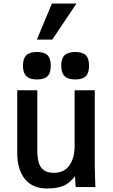

<svg xmlns="http://www.w3.org/2000/svg" viewBox="-20 -1063 640 1091"><path d="M78 -195V-550H192V-213.5Q192 -171 199 -142.8Q206 -114.5 226.5 -97.8Q247 -81 286 -81Q345.5 -81 374.8 -123.8Q404 -166.5 404 -232V-550H518.5V-119Q518.5 -87 520.5 -41L522 0H410L406 -62Q377.5 -22.5 340.5 -7.2Q303.5 8 246.5 8Q165.5 8 121.8 -45.2Q78 -98.5 78 -195ZM110.5 -689.5Q110.5 -730.5 129.5 -749Q148.5 -767.5 190 -767.5Q232 -767.5 250.2 -749.2Q268.5 -731 268.5 -689.5Q268.5 -648.5 250.2 -630Q232 -611.5 190 -611.5Q149 -611.5 129.8 -630.2Q110.5 -649 110.5 -689.5ZM328 -689.5Q328 -730.5 347 -749Q366 -767.5 407.5 -767.5Q449.5 -767.5 467.8 -749.2Q486 -731 486 -689.5Q486 -648.5 467.8 -630Q449.5 -611.5 407.5 -611.5Q366.5 -611.5 347.2 -630.2Q328 -649 328 -689.5ZM189.5 -838 275 -1043H414.5L277 -838Z"/></svg>

Font: JuliaMono SemiBold
Style: Regular
Weight: 600
Monospace: yes
Designer: cormullion
Foundry: corm
Version: Version 0.055; ttfautohint (v1.8.4)